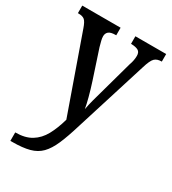

<svg xmlns="http://www.w3.org/2000/svg" viewBox="-187 -634 864 967"><g transform="rotate(30 245.0 -150.5)"><path d="M29 186Q86 186 122.5 163.5Q159 141 181.5 100Q204 59 220 2L64 -440Q53 -472 41.5 -482Q30 -492 6 -492H2V-536H225V-492H222Q193 -492 181.5 -482Q170 -472 170 -455Q170 -444 173.5 -430Q177 -416 182 -398L236 -234Q250 -191 260 -153Q270 -115 274 -91Q279 -118 286.5 -146.5Q294 -175 303 -206L357 -401Q362 -414 364.5 -428Q367 -442 367 -454Q367 -475 354 -483Q341 -491 314 -492H311V-536H490V-492H488Q463 -492 449 -478.5Q435 -465 421 -418L291 -3Q269 70 249 116Q229 162 203.5 188Q178 214 139 224.5Q100 235 40 235H29Z"/></g></svg>

Font: Noto Serif Lao Condensed Medium
Style: Regular
Weight: 500
Width: 3
Designer: Monotype Design Team
Foundry: Monotype Imaging Inc.
Version: Version 2.003; ttfautohint (v1.8.4.7-5d5b)